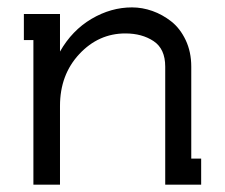

<svg xmlns="http://www.w3.org/2000/svg" viewBox="-20 -502 611 522"><path d="M70.8 -393.1H44.9V-463.9H143.1V-361.8Q175.8 -419.4 228.8 -450.7Q281.7 -481.9 338.9 -481.9Q366.7 -481.9 394.3 -472.2Q421.9 -462.4 445.8 -443.6Q469.7 -424.8 484.9 -392.8Q500 -360.8 500 -320.8V-70.8H526.9V0H429.2V-320.8Q429.2 -369.1 397.7 -390.1Q366.2 -411.1 320.8 -411.1Q248 -411.1 195.6 -355Q143.1 -298.8 143.1 -213.9V0H70.8Z"/></svg>

Font: Rawengulk
Style: Bold
Weight: 700
Version: Version 0.92